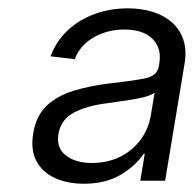

<svg xmlns="http://www.w3.org/2000/svg" viewBox="-20 -758 469 465"><path d="M183.1 -313Q143.6 -313 113.3 -326.7Q83 -340.3 68.4 -367.7Q53.7 -395 60.5 -435.1Q67.4 -477.5 92.8 -501.7Q118.2 -525.9 158 -538.1Q197.8 -550.3 247.1 -556.2Q303.7 -562.5 332.3 -568.4Q360.8 -574.2 364.7 -597.7L365.7 -604.5Q372.1 -641.1 349.4 -663.8Q326.7 -686.5 280.8 -686.5Q251.5 -686.5 226.8 -677Q202.1 -667.5 185.3 -651.4Q168.5 -635.3 161.1 -614.7L102.5 -621.6Q115.7 -657.7 143.3 -683.8Q170.9 -710 208.7 -723.9Q246.6 -737.8 289.6 -737.8Q321.8 -737.8 349.1 -729.5Q376.5 -721.2 396 -704.1Q415.5 -687 424.1 -661.6Q432.6 -636.2 426.8 -602.5L379.9 -320.3H319.8L330.6 -385.7H328.1Q308.6 -356.4 272.2 -334.7Q235.8 -313 183.1 -313ZM202.6 -363.3Q240.7 -363.3 271 -378.4Q301.3 -393.6 320.6 -419.7Q339.8 -445.8 345.2 -478.5L354.5 -533.7Q346.2 -527.3 328.4 -522.7Q310.5 -518.1 287.8 -514.9Q265.1 -511.7 241.7 -508.3Q189.9 -502 158.7 -485.1Q127.4 -468.3 121.6 -434.1Q115.7 -400.4 139.2 -381.8Q162.6 -363.3 202.6 -363.3Z"/></svg>

Font: Inter 24pt Light
Style: Italic
Weight: 300
Italic angle: -9.3988°
Designer: Rasmus Andersson
Foundry: rsms
Version: Version 4.001;git-66647c0bb